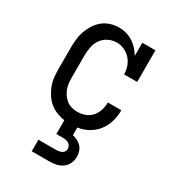

<svg xmlns="http://www.w3.org/2000/svg" viewBox="-181 -630 862 952"><g transform="rotate(30 250.0 -154.0)"><path d="M150 220V154H250Q258 154 266.5 152.5Q275 151 282.5 147.5Q290 144 294.5 137Q299 130 299 121Q299 113 295 105Q291 97 283.5 92.5Q276 88 267.5 86.5Q259 85 250 85H213V6Q190 3 167.5 -6Q145 -15 127 -30Q109 -45 96 -65Q83 -85 74.5 -107Q66 -129 63.5 -152.5Q61 -176 61 -200V-320Q61 -345 63.5 -369.5Q66 -394 74 -417Q82 -440 95.5 -461Q109 -482 128 -497.5Q147 -513 171 -520.5Q195 -528 219 -528Q240 -528 260.5 -522.5Q281 -517 299 -505.5Q317 -494 331 -478.5Q345 -463 356 -445V-520H431V-339H356Q356 -362 348.5 -383.5Q341 -405 326 -422Q311 -439 290 -448.5Q269 -458 247 -458Q222 -458 199 -446.5Q176 -435 162 -414.5Q148 -394 143.5 -369.5Q139 -345 139 -320V-200Q139 -183 140.5 -166.5Q142 -150 147.5 -134.5Q153 -119 162.5 -105Q172 -91 185 -81Q198 -71 214.5 -66.5Q231 -62 247 -62Q270 -62 291.5 -70Q313 -78 327.5 -94.5Q342 -111 349 -133Q356 -155 356 -177V-178H433V-176Q433 -144 424 -113Q415 -82 395.5 -56.5Q376 -31 347 -15Q318 1 287 5V49Q301 52 315 59Q329 66 339 77Q349 88 353.5 103Q358 118 358 133Q358 152 349.5 170.5Q341 189 325 200.5Q309 212 289.5 216Q270 220 250 220Z"/></g></svg>

Font: Iosevka Curly Slab
Style: Regular
Weight: 400
Monospace: yes
Designer: Belleve Invis
Foundry: Belleve Invis
Version: Version 22.1.2; ttfautohint (v1.8.4)